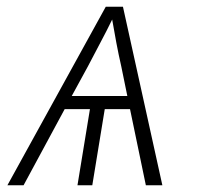

<svg xmlns="http://www.w3.org/2000/svg" viewBox="-20 -550 616 570"><path d="M2 0H50L172 -226H247L210 0H254L291 -226H366L413 0H462L345 -530H294ZM193 -265 241 -353Q259 -388 277.5 -422.5Q296 -457 313 -492Q319 -457 325.5 -422.5Q332 -388 340 -353L358 -265Z"/></svg>

Font: Iosevka Sparkle Extralight
Style: Italic
Weight: 200
Italic angle: -9°
Designer: Belleve Invis
Foundry: Belleve Invis
Version: Version 4.5.0; ttfautohint (v1.8.3)